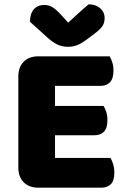

<svg xmlns="http://www.w3.org/2000/svg" viewBox="-20 -867 588 890"><path d="M158 3Q115 3 90 -22Q65 -47 65 -90V-513Q65 -556 90 -581Q115 -606 158 -606H488Q495 -595 500.5 -578Q506 -561 506 -540Q506 -503 490 -486Q474 -469 446 -469H235V-376H460Q467 -365 472.5 -348Q478 -331 478 -310Q478 -273 462 -256.5Q446 -240 418 -240H235V-135H492Q499 -124 504.5 -106Q510 -88 510 -67Q510 -30 494 -13.5Q478 3 450 3ZM296 -762Q321 -785 345 -807Q369 -829 391 -847Q423 -847 444 -829Q465 -811 465 -783Q465 -762 455 -746.5Q445 -731 417 -710L389 -689Q360 -667 340 -658.5Q320 -650 296 -650Q266 -650 244 -661.5Q222 -673 202 -691L119 -766Q119 -803 136.5 -823.5Q154 -844 186 -844Q206 -844 223.5 -833.5Q241 -823 269 -792Z"/></svg>

Font: Baloo Chettan 2 ExtraBold
Style: Regular
Weight: 800
Designer: Maithili Shingre, Unnati Kotecha and Ek Type
Foundry: Ek Type
Version: Version 1.640;hotconv 1.0.111;makeotfexe 2.5.65597; ttfautoh